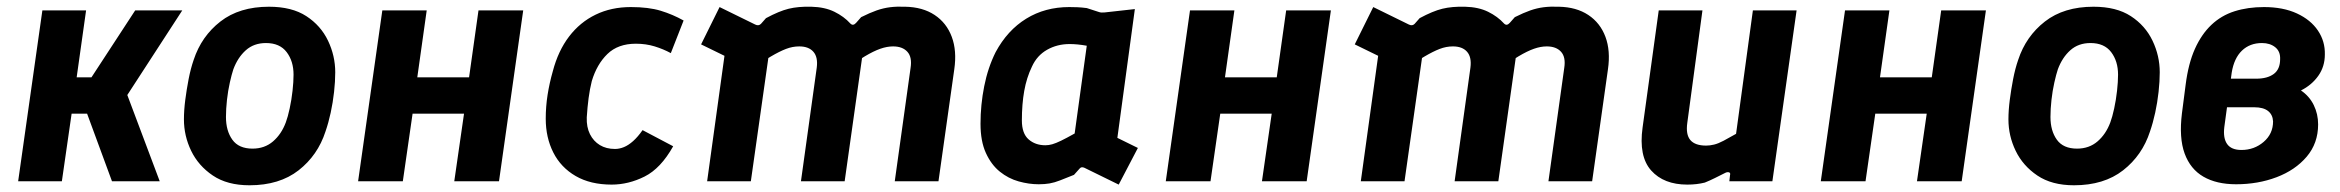

<svg xmlns="http://www.w3.org/2000/svg" viewBox="-20 -539 6960 571"><path d="M34 0 106 -508H236L208 -309H252L382 -508H522L346 -237V-290L455 0H313L239 -201H193L164 0Z M722 12Q656 12 613 -17Q570 -46 548.5 -90.5Q527 -135 527 -184Q527 -211 531 -242Q535 -273 541 -304Q547 -335 556 -361Q579 -431 635.5 -475Q692 -519 780 -519Q848 -519 891 -491Q934 -463 955.5 -418Q977 -373 977 -324Q977 -297 973.5 -265.5Q970 -234 963.5 -204Q957 -174 948 -148Q925 -77 868 -32.5Q811 12 722 12ZM731 -97Q767 -97 792 -118.5Q817 -140 830 -175Q836 -191 841.5 -216.5Q847 -242 850 -269Q853 -296 853 -317Q853 -357 832.5 -384Q812 -411 771 -411Q735 -411 711 -389.5Q687 -368 674 -333Q669 -318 663.5 -293.5Q658 -269 655 -242Q652 -215 652 -191Q652 -150 671 -123.5Q690 -97 731 -97Z M1045 0 1117 -508H1249L1221 -309H1375L1403 -508H1536L1464 0H1331L1360 -201H1207L1178 0Z M1799 10Q1736 10 1692 -15.5Q1648 -41 1625.5 -85.5Q1603 -130 1603 -186Q1603 -222 1608.5 -257Q1614 -292 1624 -327Q1640 -388 1672.5 -430.5Q1705 -473 1751.5 -495.5Q1798 -518 1856 -518Q1909 -518 1945 -507Q1981 -496 2013 -478L1975 -381Q1953 -393 1927 -401Q1901 -409 1871 -409Q1818 -409 1786.5 -378.5Q1755 -348 1740 -298Q1734 -274 1730.5 -247.5Q1727 -221 1725 -190Q1724 -161 1734.5 -140Q1745 -119 1764 -107.5Q1783 -96 1809 -96Q1822 -96 1835.5 -101.5Q1849 -107 1863 -119.5Q1877 -132 1891 -152L1982 -104Q1945 -38 1897 -14Q1849 10 1799 10Z M2083 0 2143 -434 2192 -345 2065 -407 2120 -518 2226 -466Q2236 -461 2243 -468L2258 -485Q2297 -506 2325.5 -513Q2354 -520 2393 -519Q2433 -518 2461.5 -504Q2490 -490 2509 -469Q2517 -461 2526 -471L2541 -488Q2567 -501 2587 -508Q2607 -515 2627 -517.5Q2647 -520 2672 -519Q2724 -518 2759.5 -494.5Q2795 -471 2810.5 -429.5Q2826 -388 2818 -333L2771 0H2641L2688 -337Q2693 -369 2678.5 -385Q2664 -401 2636 -401Q2618 -401 2598 -394Q2578 -387 2552 -371.5Q2526 -356 2487 -329L2548 -397L2492 0H2362L2409 -338Q2413 -369 2399 -385Q2385 -401 2357 -401Q2337 -401 2317.5 -393.5Q2298 -386 2272.5 -371Q2247 -356 2208 -332L2274 -430L2213 0Z M3069 9Q3040 9 3009.5 0.5Q2979 -8 2953.5 -28.5Q2928 -49 2912 -84Q2896 -119 2896 -171Q2896 -227 2907 -282.5Q2918 -338 2941 -384Q2976 -449 3032 -483.5Q3088 -518 3160 -518Q3172 -518 3184 -517.5Q3196 -517 3212 -515L3249 -503Q3255 -501 3265 -502L3355 -512L3303 -129L3364 -99L3307 10L3205 -40Q3196 -44 3191 -38L3174 -19Q3149 -9 3132.5 -2.5Q3116 4 3101.5 6.5Q3087 9 3069 9ZM3089 -107Q3099 -107 3109.5 -110Q3120 -113 3135.5 -120.5Q3151 -128 3176 -142L3212 -403Q3184 -408 3161 -408Q3124 -408 3094 -391Q3064 -374 3049 -341Q3033 -308 3026 -268.5Q3019 -229 3019 -181Q3019 -142 3039 -124.5Q3059 -107 3089 -107Z M3447 0 3519 -508H3651L3623 -309H3777L3805 -508H3938L3866 0H3733L3762 -201H3609L3580 0Z M4027 0 4087 -434 4136 -345 4009 -407 4064 -518 4170 -466Q4180 -461 4187 -468L4202 -485Q4241 -506 4269.5 -513Q4298 -520 4337 -519Q4377 -518 4405.5 -504Q4434 -490 4453 -469Q4461 -461 4470 -471L4485 -488Q4511 -501 4531 -508Q4551 -515 4571 -517.5Q4591 -520 4616 -519Q4668 -518 4703.5 -494.5Q4739 -471 4754.5 -429.5Q4770 -388 4762 -333L4715 0H4585L4632 -337Q4637 -369 4622.5 -385Q4608 -401 4580 -401Q4562 -401 4542 -394Q4522 -387 4496 -371.5Q4470 -356 4431 -329L4492 -397L4436 0H4306L4353 -338Q4357 -369 4343 -385Q4329 -401 4301 -401Q4281 -401 4261.5 -393.5Q4242 -386 4216.5 -371Q4191 -356 4152 -332L4218 -430L4157 0Z M4998 10Q4928 10 4890.5 -32Q4853 -74 4865 -160L4913 -508H5043L4998 -174Q4993 -139 5007 -122.5Q5021 -106 5054 -106Q5065 -106 5077.5 -109Q5090 -112 5106 -120.5Q5122 -129 5143 -141L5193 -508H5323L5251 0H5123L5125 -18Q5127 -25 5122 -26.5Q5117 -28 5111 -25Q5095 -17 5080 -9.5Q5065 -2 5050 4Q5038 7 5025 8.5Q5012 10 4998 10Z M5395 0 5467 -508H5599L5571 -309H5725L5753 -508H5886L5814 0H5681L5710 -201H5557L5528 0Z M6148 12Q6082 12 6039 -17Q5996 -46 5974.5 -90.5Q5953 -135 5953 -184Q5953 -211 5957 -242Q5961 -273 5967 -304Q5973 -335 5982 -361Q6005 -431 6061.5 -475Q6118 -519 6206 -519Q6274 -519 6317 -491Q6360 -463 6381.5 -418Q6403 -373 6403 -324Q6403 -297 6399.5 -265.5Q6396 -234 6389.5 -204Q6383 -174 6374 -148Q6351 -77 6294 -32.5Q6237 12 6148 12ZM6157 -97Q6193 -97 6218 -118.5Q6243 -140 6256 -175Q6262 -191 6267.5 -216.5Q6273 -242 6276 -269Q6279 -296 6279 -317Q6279 -357 6258.5 -384Q6238 -411 6197 -411Q6161 -411 6137 -389.5Q6113 -368 6100 -333Q6095 -318 6089.5 -293.5Q6084 -269 6081 -242Q6078 -215 6078 -191Q6078 -150 6097 -123.5Q6116 -97 6157 -97Z M6630 9Q6572 9 6533 -13.5Q6494 -36 6477 -82.5Q6460 -129 6469 -202L6480 -287Q6488 -350 6507.5 -393.5Q6527 -437 6556.5 -465Q6586 -493 6625.5 -505.5Q6665 -518 6713 -518Q6770 -518 6811 -499Q6852 -480 6873.5 -448Q6895 -416 6894 -377Q6894 -341 6874.5 -313.5Q6855 -286 6823 -270Q6848 -253 6861 -226.5Q6874 -200 6874 -169Q6874 -113 6840 -73Q6806 -33 6750.5 -12Q6695 9 6630 9ZM6646 -93Q6684 -93 6712 -117Q6740 -141 6740 -178Q6739 -198 6725 -209Q6711 -220 6684 -220H6587L6600 -305H6690Q6723 -305 6742 -319Q6761 -333 6761 -363Q6762 -386 6746.5 -398.5Q6731 -411 6707 -411Q6671 -411 6647.5 -388.5Q6624 -366 6617 -323L6595 -161Q6591 -128 6603.5 -110.5Q6616 -93 6646 -93Z"/></svg>

Font: Finlandica SemiBold
Style: Italic
Weight: 600
Italic angle: -8°
Designer: Niklas Ekholm, Juho Hiilivirta, Jaakko Suomalainen
Foundry: Helsinki Type Studio
Version: Version 1.063